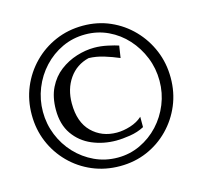

<svg xmlns="http://www.w3.org/2000/svg" viewBox="-101 -788 962 913"><g transform="rotate(-15 380.0 -331.5)"><path d="M382 14Q309 14 246.5 -12.5Q184 -39 137 -86.5Q90 -134 64 -196Q38 -258 38 -330Q38 -402 64 -464.5Q90 -527 137 -575Q184 -623 246.5 -650Q309 -677 382 -677Q454 -677 515.5 -650Q577 -623 623.5 -575Q670 -527 696 -464.5Q722 -402 722 -330Q722 -258 696 -196Q670 -134 623.5 -86.5Q577 -39 515.5 -12.5Q454 14 382 14ZM382 -28Q441 -28 493 -52.5Q545 -77 584 -119Q623 -161 645 -215.5Q667 -270 667 -330Q667 -391 645 -445.5Q623 -500 584.5 -542.5Q546 -585 494 -609.5Q442 -634 382 -634Q321 -634 268.5 -609.5Q216 -585 176.5 -542.5Q137 -500 115 -445Q93 -390 93 -330Q93 -270 115 -215.5Q137 -161 176.5 -119Q216 -77 268.5 -52.5Q321 -28 382 -28ZM396 -108Q332 -108 277 -131.5Q222 -155 188.5 -203Q155 -251 155 -323Q155 -386 177.5 -431.5Q200 -477 237.5 -505.5Q275 -534 319.5 -548Q364 -562 407 -562Q439 -562 473.5 -554.5Q508 -547 525 -541L516 -482Q481 -497 443.5 -508.5Q406 -520 369 -521Q307 -506 271.5 -455Q236 -404 236 -333Q236 -241 285 -192.5Q334 -144 408 -144Q440 -144 475 -155Q510 -166 534 -188V-137Q502 -120 463 -114Q424 -108 396 -108Z"/></g></svg>

Font: Belleza
Style: Regular
Weight: 400
Designer: Eduardo Rodriguez Tunni
Foundry: Eduardo Rodriguez Tunni
Version: Version 1.003; ttfautohint (v1.8.4.7-5d5b)